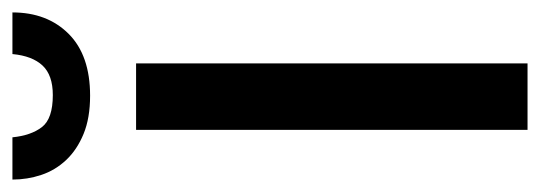

<svg xmlns="http://www.w3.org/2000/svg" viewBox="-304 -569 869 309"><g transform="rotate(-90 130.5 -414.5)"><path d="M183 -630V0H76V-630ZM64 -829Q67 -799 80.5 -781.5Q94 -764 132 -764Q164 -764 179.5 -780.5Q195 -797 198 -829H265Q265 -773 230.5 -738.5Q196 -704 131 -704Q95 -704 69.5 -714.5Q44 -725 27.5 -742.5Q11 -760 3.5 -782.5Q-4 -805 -4 -829Z"/></g></svg>

Font: Mukta Mahee Medium
Style: Regular
Weight: 500
Designer: Shuchita Grover, Noopur Datye, Girish Dalvi, Yashodeep Gholap
Foundry: Ek Type
Version: Version 2.538;PS 1.000;hotconv 16.6.51;makeotf.lib2.5.65220;